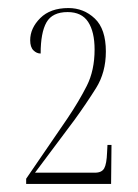

<svg xmlns="http://www.w3.org/2000/svg" viewBox="-20 -843 343 477"><path d="M45 -386V-399L147 -548Q176 -591 195.5 -629.5Q215 -668 215 -720Q215 -764 199 -788.5Q183 -813 148 -813Q110 -813 95.5 -787.5Q81 -762 81 -710Q71 -710 63 -718Q55 -726 55 -743Q55 -773 80 -798Q105 -823 150 -823Q188 -823 215.5 -797Q243 -771 243 -715Q243 -663 218.5 -624Q194 -585 165 -545L67 -414H216Q233 -414 239 -425Q245 -436 246 -464L247 -483H257L256 -386Z"/></svg>

Font: Noto Serif Display ExtraCondensed Thin
Style: Regular
Weight: 100
Width: 2
Designer: Monotype Design Team
Foundry: Monotype Imaging Inc.
Version: Version 2.009